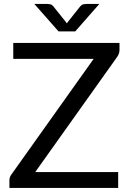

<svg xmlns="http://www.w3.org/2000/svg" viewBox="-20 -928 642 948"><path d="M563.5 0H26.5V-37.5Q26.5 -53.5 36 -66L442.5 -637.5H45.5V-716H570V-680.5Q570 -665 559.5 -648.5L154 -78.5H563.5ZM351.5 -773H269L149.5 -908.5H214.5Q220.5 -908.5 228.5 -906.8Q236.5 -905 243 -897L304 -821Q307 -816 310 -812.5Q313 -816 316 -821L376.5 -897Q383.5 -905 391.5 -906.8Q399.5 -908.5 405.5 -908.5H470.5Z"/></svg>

Font: Verano Sans
Style: Regular
Weight: 400
Designer: Lukasz Dziedzic with Adam Twardoch and Botio Nikoltchev
Foundry: tyPoland Lukasz Dziedzic
Version: Version 3.001;December 28, 2019;FontCreator 12.0.0.2547 64-b